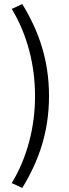

<svg xmlns="http://www.w3.org/2000/svg" viewBox="-20 -752 343 948"><path d="M38 152 90 176C172 42 222 -102 222 -278C222 -454 172 -598 90 -732L38 -708C115 -581 153 -430 153 -278C153 -126 115 25 38 152Z"/></svg>

Font: Cambridge Sans
Style: Regular
Weight: 400
Version: Version 2.020;PS 002.020;hotconv 1.0.88;makeotf.lib2.5.64775